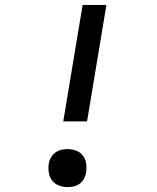

<svg xmlns="http://www.w3.org/2000/svg" viewBox="-20 -755 640 783"><path d="M238 -260 317 -735H414L335 -260ZM255 8Q237 8 220 1.5Q203 -5 192.5 -19Q182 -33 179 -51.5Q176 -70 179 -88Q181 -101 188 -113Q195 -125 206 -133Q217 -141 229.5 -144Q242 -147 255 -147Q274 -147 291 -140.5Q308 -134 318.5 -120Q329 -106 331.5 -87.5Q334 -69 331 -51Q329 -38 322.5 -26Q316 -14 305 -6Q294 2 281 5Q268 8 255 8Z"/></svg>

Font: Iosevka Curly Slab MdExObl
Style: Regular
Weight: 500
Width: 7
Italic angle: -9°
Monospace: yes
Designer: Belleve Invis
Foundry: Belleve Invis
Version: Version 11.1.0; ttfautohint (v1.8.3)